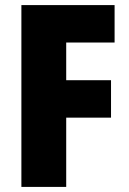

<svg xmlns="http://www.w3.org/2000/svg" viewBox="-20 -800 507 754"><path d="M240 -66V-338H416V-485H240V-633H430V-780H64V-66Z"/></svg>

Font: Noto Sans Malayalam UI Condensed Black
Style: Regular
Weight: 900
Width: 3
Designer: Jelle Bosma - Monotype Design Team
Foundry: Monotype Imaging Inc.
Version: Version 2.104